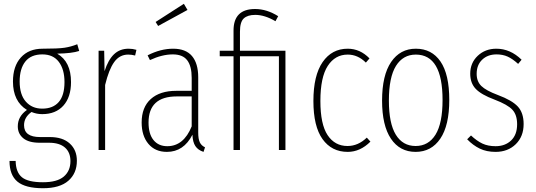

<svg xmlns="http://www.w3.org/2000/svg" viewBox="-20 -786 2810 1006"><path d="M384.8 -554.2 395 -519Q357.4 -506.3 279.8 -504.9Q352.1 -462.9 352.1 -356Q352.1 -276.9 312 -232.4Q272 -188 201.2 -188Q171.4 -188 145 -199.2Q106 -171.4 106 -129.9Q106 -67.9 189.9 -67.9H241.2Q308.6 -67.9 345.7 -33.9Q382.8 0 382.8 56.2Q382.8 122.1 338.1 161.1Q293.5 200.2 205.1 200.2Q113.3 200.2 71.5 165.8Q29.8 131.3 29.8 57.1H62Q63 116.7 95 142.8Q127 168.9 205.1 168.9Q279.3 168.9 314.2 139.2Q349.1 109.4 349.1 58.1Q349.1 12.2 320.3 -12.9Q291.5 -38.1 236.8 -38.1H188Q130.4 -38.1 101.8 -61.8Q73.2 -85.4 73.2 -124Q73.2 -176.3 121.1 -210Q47.9 -254.9 47.9 -358.9Q47.9 -439 89.4 -484.9Q130.9 -530.8 203.1 -530.8Q284.2 -530.8 318.1 -535.9Q352.1 -541 384.8 -554.2ZM202.1 -501Q142.6 -501 112.8 -463.6Q83 -426.3 83 -358.9Q83 -290 115.5 -253.4Q147.9 -216.8 201.2 -216.8Q257.8 -216.8 287.8 -251.5Q317.9 -286.1 317.9 -356Q317.9 -422.4 288.3 -461.7Q258.8 -501 202.1 -501Z M653.8 -530.8Q675.3 -530.8 694.8 -524.9L688 -495.1Q669.4 -500 651.9 -500Q606.4 -500 578.4 -460.9Q550.3 -421.9 530.8 -340.8V0H496.6V-520H525.9L527.8 -413.1Q546.9 -472.7 577.4 -501.7Q607.9 -530.8 653.8 -530.8Z M962.4 -733.9 808.6 -649.9 795.4 -670.9 943.4 -766.1ZM1018.6 -91.8Q1018.6 -57.6 1026.9 -40.3Q1035.2 -22.9 1054.2 -14.2L1046.4 9.8Q1017.6 0.5 1003.7 -20.5Q989.7 -41.5 988.3 -80.1Q942.4 9.8 854.5 9.8Q793 9.8 757.6 -32.2Q722.2 -74.2 722.2 -144Q722.2 -224.1 770 -267.1Q817.9 -310.1 903.3 -310.1H984.4V-377.9Q984.4 -439.5 960.9 -470.2Q937.5 -501 885.3 -501Q829.6 -501 765.6 -471.2L753.4 -496.1Q821.3 -530.8 887.2 -530.8Q953.6 -530.8 986.1 -492.2Q1018.6 -453.6 1018.6 -380.9ZM856.4 -20Q942.4 -20 984.4 -124V-280.8H906.2Q758.3 -280.8 758.3 -144Q758.3 -84 784.4 -52Q810.5 -20 856.4 -20Z M1316.4 -738.8Q1377.9 -738.8 1437.5 -701.2L1423.3 -674.8Q1367.2 -708 1317.4 -708Q1277.3 -708 1257.3 -689.5Q1237.3 -670.9 1237.3 -620.1V-520H1475.6V0H1441.4V-491.2H1237.3V0H1203.6V-491.2H1131.3V-520H1203.6V-626Q1203.6 -738.8 1316.4 -738.8Z M1801.8 -530.8Q1866.7 -530.8 1916 -480L1897 -458Q1855 -500 1801.8 -500Q1735.8 -500 1697.3 -440.7Q1658.7 -381.3 1658.7 -256.8Q1658.7 -134.8 1696.5 -77.9Q1734.4 -21 1800.8 -21Q1856.4 -21 1901.9 -64.9L1920.9 -43.9Q1867.2 9.8 1801.8 9.8Q1717.8 9.8 1669.9 -57.1Q1622.1 -124 1622.1 -256.8Q1622.1 -390.6 1670.4 -460.7Q1718.8 -530.8 1801.8 -530.8Z M2158.7 -530.8Q2242.2 -530.8 2288.1 -463.6Q2334 -396.5 2334 -262.2Q2334 -128.9 2287.1 -59.6Q2240.2 9.8 2157.7 9.8Q2074.7 9.8 2028.3 -59.3Q1981.9 -128.4 1981.9 -258.8Q1981.9 -391.6 2029.3 -461.2Q2076.7 -530.8 2158.7 -530.8ZM2158.7 -500Q2091.8 -500 2054.7 -440.7Q2017.6 -381.3 2017.6 -258.8Q2017.6 -139.2 2054 -80.1Q2090.3 -21 2157.7 -21Q2225.1 -21 2262 -80.6Q2298.8 -140.1 2298.8 -262.2Q2298.8 -500 2158.7 -500Z M2580.6 -530.8Q2653.8 -530.8 2712.9 -473.1L2694.8 -451.2Q2666 -477.5 2640.1 -489.3Q2614.3 -501 2581.5 -501Q2535.6 -501 2506.6 -473.4Q2477.5 -445.8 2477.5 -398.9Q2477.5 -359.4 2502 -335.4Q2526.4 -311.5 2588.9 -288.1Q2662.6 -260.7 2693.1 -227.8Q2723.6 -194.8 2723.6 -136.2Q2723.6 -70.8 2682.4 -30.5Q2641.1 9.8 2576.7 9.8Q2529.3 9.8 2493.9 -7.3Q2458.5 -24.4 2427.7 -56.2L2447.8 -76.2Q2478 -47.9 2507.3 -33.9Q2536.6 -20 2576.7 -20Q2626.5 -20 2658 -50Q2689.5 -80.1 2689.5 -134.8Q2689.5 -184.1 2664.8 -210.9Q2640.1 -237.8 2570.8 -264.2Q2501.5 -290 2472.7 -320.3Q2443.8 -350.6 2443.8 -399.9Q2443.8 -456.5 2483.2 -493.7Q2522.5 -530.8 2580.6 -530.8Z"/></svg>

Font: Fira Sans Compressed UltraLight
Style: Regular
Weight: 200
Width: 1
Designer: Carrois Corporate & Edenspiekermann AG
Foundry: Carrois Corporate GbR & Edenspiekermann AG
Version: Version 4.203;PS 004.203;hotconv 1.0.88;makeotf.lib2.5.64775